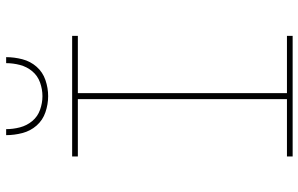

<svg xmlns="http://www.w3.org/2000/svg" viewBox="-198 -798 995 640"><g transform="rotate(-90 300.0 -477.5)"><path d="M99 0V-19H290V-716H99V-735H501V-716H310V-19H501V0ZM300 -815Q273 -815 246.5 -824Q220 -833 202 -853.5Q184 -874 177 -901Q170 -928 170 -955H190Q190 -932 196 -909Q202 -886 217 -868Q232 -850 254.5 -842Q277 -834 300 -834Q323 -834 345.5 -842Q368 -850 383 -868Q398 -886 404 -909Q410 -932 410 -955H430Q430 -928 423 -901Q416 -874 398 -853.5Q380 -833 353.5 -824Q327 -815 300 -815Z"/></g></svg>

Font: Iosevka Slab Thin Extended
Style: Regular
Weight: 100
Width: 7
Monospace: yes
Designer: Belleve Invis
Foundry: Belleve Invis
Version: Version 11.1.1; ttfautohint (v1.8.3)